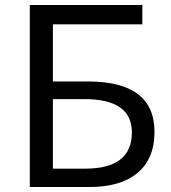

<svg xmlns="http://www.w3.org/2000/svg" viewBox="-20 -753 688 773"><path d="M100 -733H553V-655H193V-425H334Q602 -425 602 -222Q602 -111 530 -54Q463 0 338 0H100ZM323 -74Q511 -74 511 -220Q511 -354 320 -354H193V-74Z"/></svg>

Font: Source Han Sans K Regular
Style: Regular
Weight: 400
Designer: Ryoko NISHIZUKA  (kana & ideographs); Paul D. Hunt (Latin, Greek & Cyrillic); Wenlong ZHANG  (bopomofo); Sandoll Communi
Foundry: Adobe Systems Incorporated
Version: Version 1.00 July 18, 2014, initial release